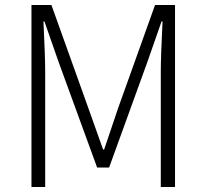

<svg xmlns="http://www.w3.org/2000/svg" viewBox="-20 -749 827 769"><path d="M106 0V-729H186L336 -310L393 -150H397Q408 -181 427.5 -240Q447 -299 451 -310L601 -729H681V0H624V-462Q624 -521 631 -663H627L570 -500L417 -78H369L215 -500L158 -663H154Q161 -521 161 -462V0Z"/></svg>

Font: Noto Sans Korean Light
Style: Regular
Weight: 300
Designer: Ryoko NISHIZUKA  (kana & ideographs); Paul D. Hunt (Latin, Greek & Cyrillic); Wenlong ZHANG  (bopomofo); Sandoll Communi
Foundry: Adobe Systems Incorporated
Version: Version 1.000;PS 1;hotconv 1.0.78;makeotf.lib2.5.61930